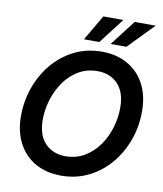

<svg xmlns="http://www.w3.org/2000/svg" viewBox="-100 -1023 950 1116"><g transform="rotate(10 374.5 -465.0)"><path d="M336.4 11.7Q249.5 11.7 184.3 -25.1Q119.1 -62 83.3 -129.9Q47.4 -197.8 47.4 -289.6Q47.4 -377 75.9 -457.8Q104.5 -538.6 157.5 -602.1Q210.4 -665.5 283.9 -702.4Q357.4 -739.3 447.3 -739.3Q533.7 -739.3 598.9 -702.4Q664.1 -665.5 700 -597.7Q735.8 -529.8 735.8 -437.5Q735.8 -348.6 707 -268.1Q678.2 -187.5 625 -124.5Q571.8 -61.5 498.3 -24.9Q424.8 11.7 336.4 11.7ZM341.8 -104Q404.3 -104 453.4 -132.8Q502.4 -161.6 536.9 -209.7Q571.3 -257.8 589.4 -316.9Q607.4 -376 607.4 -436.5Q607.4 -527.8 561.5 -575.7Q515.6 -623.5 441.4 -623.5Q379.4 -623.5 330.3 -594.7Q281.2 -565.9 246.8 -517.6Q212.4 -469.2 194.1 -410.2Q175.8 -351.1 175.8 -290.5Q175.8 -199.7 221.7 -151.9Q267.6 -104 341.8 -104ZM581.1 -792H487.8L603.5 -942.4H727.5ZM421.4 -792H330.6L418.5 -942.4H536.6Z"/></g></svg>

Font: Inter Display SemiBold
Style: Italic
Weight: 600
Italic angle: -9.39999°
Designer: Rasmus Andersson
Foundry: rsms
Version: Version 4.000;git-a52131595